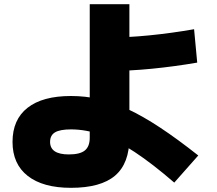

<svg xmlns="http://www.w3.org/2000/svg" viewBox="-20 -830 1040 920"><path d="M320 70Q186 70 113 13Q40 -44 40 -150Q40 -257 112 -313.5Q184 -370 320 -370Q389 -370 455.5 -355Q522 -340 593.5 -306.5Q665 -273 747.5 -218.5Q830 -164 930 -85L815 45Q711 -45 625.5 -101.5Q540 -158 465.5 -184Q391 -210 320 -210Q268 -210 244 -196Q220 -182 220 -150Q220 -90 310 -90Q363 -90 386.5 -109Q410 -128 410 -170V-810H600V-170Q600 -47 531.5 11.5Q463 70 320 70ZM495 -650Q589 -650 695 -660.5Q801 -671 910 -690L925 -530Q814 -511 706.5 -500.5Q599 -490 505 -490Z"/></svg>

Font: M PLUS 2 Thin Black
Style: Regular
Weight: 900
Version: Version 1.001